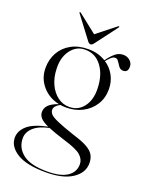

<svg xmlns="http://www.w3.org/2000/svg" viewBox="-158 -687 773 1012"><g transform="rotate(20 228.0 -181.0)"><path d="M300 11Q352 26.5 380 42.5Q408 58.5 418.8 78Q429.5 97.5 429.5 123Q429.5 177 377 211.8Q324.5 246.5 229.5 246.5Q120 246.5 66.8 213Q13.5 179.5 13.5 130Q13.5 92.5 46.8 62.5Q80 32.5 159 16Q126.5 1 114 -13.5Q101.5 -28 101.5 -46Q101.5 -67.5 116.8 -84Q132 -100.5 171.5 -115Q113 -127.5 76.5 -170.2Q40 -213 40 -270.5Q40 -319 61.8 -357.5Q83.5 -396 123.8 -418.2Q164 -440.5 220 -440.5Q275 -440.5 317.5 -414Q337 -441 357 -458.2Q377 -475.5 402.5 -475.5Q424.5 -475.5 440.2 -461.8Q456 -448 456 -428Q456 -396 429.5 -396Q413.5 -396 404.2 -408.5Q395 -421 387.2 -433.5Q379.5 -446 368 -446Q356.5 -446 345.5 -436Q334.5 -426 322 -411Q355 -389.5 373.8 -354.8Q392.5 -320 392.5 -278Q392.5 -229 368.8 -191.2Q345 -153.5 304.2 -132.2Q263.5 -111 213 -111Q196.5 -111 180.5 -113.5Q166.5 -106.5 157.5 -96.5Q148.5 -86.5 148.5 -75.5Q148.5 -62.5 158.5 -51.2Q168.5 -40 200.8 -25.8Q233 -11.5 300 11ZM202 -432Q155 -431.5 124.5 -390.5Q94 -349.5 96.5 -287.5Q97.5 -239.5 115 -201.2Q132.5 -163 162 -141Q191.5 -119 228.5 -119.5Q278 -120 307.8 -160Q337.5 -200 335 -263Q333 -338 297.2 -385.5Q261.5 -433 202 -432ZM54 118.5Q54 172.5 97.5 206.2Q141 240 234.5 240Q309 240 346.5 214.8Q384 189.5 384 145.5Q384 117.5 359.8 96Q335.5 74.5 261 52.5Q202 34 168.5 20Q111.5 32 82.8 58.2Q54 84.5 54 118.5ZM237 -479.5Q228.5 -468 220 -468Q211.5 -468 203 -479.5L110.5 -602Q107.5 -606.5 109 -608.5Q111 -610 115.5 -607L220 -524.5L324.5 -607Q329 -610 331 -608.5Q332.5 -607 329.5 -602Z"/></g></svg>

Font: Fraunces 144pt S000 Light
Style: Regular
Weight: 300
Version: Version 1.000; ttfautohint (v1.8.3)